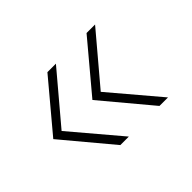

<svg xmlns="http://www.w3.org/2000/svg" viewBox="-83 -594 701 701"><g transform="rotate(-45 268.0 -243.0)"><path d="M450.2 -54.2H406.2L248.5 -242.7L406.2 -430.7H450.2L291 -242.2ZM248 -54.2H204.1L46.4 -242.7L204.1 -430.7H248L88.9 -242.2Z"/></g></svg>

Font: Kumbh Sans ExtraLight
Style: Regular
Weight: 250
Version: Version 1.005